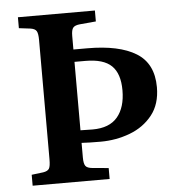

<svg xmlns="http://www.w3.org/2000/svg" viewBox="-51 -757 738 805"><g transform="rotate(-5 317.5 -354.5)"><path d="M54 0V-46L103 -52Q122 -55 128 -65Q134 -75 134 -104V-606Q134 -633 128 -643.5Q122 -654 103 -657L54 -663V-709H378V-663L311 -657Q289 -655 281.5 -645.5Q274 -636 274 -611V-554H332Q466 -554 537.5 -510Q609 -466 609 -366Q609 -295 572.5 -249Q536 -203 477.5 -181Q419 -159 354 -159Q332 -159 310 -159.5Q288 -160 274 -161V-99Q274 -74 281 -64Q288 -54 311 -52L378 -46V0ZM274 -214Q297 -213 325 -213Q396 -213 430 -253.5Q464 -294 464 -366Q464 -436 430 -469Q396 -502 320 -502H274Z"/></g></svg>

Font: Literata 36pt SemiBold
Style: Regular
Weight: 600
Designer: Latin by Veronika Burian and Jose Scaglione. Greek by Irene Vlachou. Cyrillic by Vera Evstafieva.
Foundry: TypeTogether
Version: Version 3.002